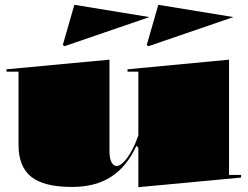

<svg xmlns="http://www.w3.org/2000/svg" viewBox="-20 -763 1032 798"><path d="M279 14Q163 14 110 -28Q57 -70 57 -161V-465H7V-475L435 -515V-136Q435 -104 443.5 -88.5Q452 -73 465 -73Q478 -73 494.5 -90Q511 -107 527 -136Q543 -165 555 -201V-465H510V-475L932 -515V-36H982V-25L555 15V-149L547 -157Q507 -70 441.5 -28Q376 14 279 14ZM597 -571 590 -576 638 -743 950 -692ZM248 -571 241 -576 289 -743 601 -692Z"/></svg>

Font: Kalnia SemiExpanded
Style: Bold
Weight: 700
Width: 6
Designer: Frida Medrano
Foundry: Frida Medrano
Version: Version 1.105